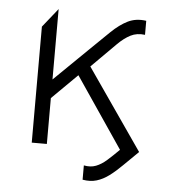

<svg xmlns="http://www.w3.org/2000/svg" viewBox="-48 -543 624 709"><g transform="rotate(5 264.0 -189.0)"><path d="M284 120V67Q309 72 329 64.2Q349 56.5 368.5 39.2Q388 22 412 -2L235 -263L141 -170V0H85V-430L141 -500V-239L268 -363Q308 -402 338.5 -431.5Q369 -461 399 -475.8Q429 -490.5 467 -485V-433Q437 -437 413.5 -425Q390 -413 365.8 -388.8Q341.5 -364.5 309 -332L276 -299L483 0Q453 29 428.8 53.2Q404.5 77.5 382 94.2Q359.5 111 336 118Q312.5 125 284 120Z"/></g></svg>

Font: Geologica-Sharp
Style: Regular
Weight: 100
Designer: Sindre Bremnes, Frode Helland
Foundry: Monokrom Skriftforlag AS
Version: Version 1.010;gftools[0.9.28]